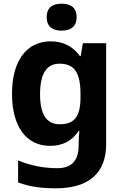

<svg xmlns="http://www.w3.org/2000/svg" viewBox="-20 -873 673 1040"><path d="M314 -853C269 -853 233 -836 233 -780C233 -725 269 -707 314 -707C358 -707 395 -725 395 -780C395 -836 358 -853 314 -853ZM255 -649C124 -649 45 -544 45 -365C45 -188 122 -83 251 -83C316 -83 369 -107 406 -164H410C408 -145 406 -119 406 -97V-86C406 -3 368 38 291 38C216 38 145 24 78 -4V115C141 139 205 147 282 147C462 147 555 64 555 -92V-639H429L417 -569H413C375 -622 322 -649 255 -649ZM302 -528C382 -528 416 -481 416 -364V-346C416 -238 380 -200 304 -200C231 -200 197 -254 197 -363C197 -473 232 -528 302 -528Z"/></svg>

Font: Noto Sans Kannada UI
Style: Bold
Weight: 700
Designer: Jelle Bosma - Monotype Design Team
Foundry: Monotype Imaging Inc.
Version: Version 2.005